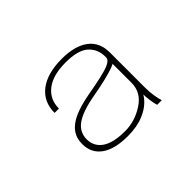

<svg xmlns="http://www.w3.org/2000/svg" viewBox="-66 -851 454 454"><g transform="rotate(-45 161.0 -624.0)"><path d="M264 -507H248.5Q246 -515 244.2 -527.5Q242.5 -540 242.5 -554V-665Q242.5 -667.5 242.5 -669.8Q242.5 -672 242.5 -674Q242.5 -699.5 225 -715.2Q207.5 -731 166 -731Q123.5 -731 100.8 -713.2Q78 -695.5 78 -665H63.5Q63.5 -702 90.5 -722.8Q117.5 -743.5 166 -743.5Q209 -743.5 233 -725.8Q257 -708 257 -673.5Q257 -671.5 257 -669.5Q257 -667.5 257 -665V-555.5Q257 -541.5 259.2 -527.8Q261.5 -514 264 -507ZM147.5 -503.5Q103.5 -503.5 80.5 -520Q57.5 -536.5 57.5 -566.5Q57.5 -586.5 67.8 -600.5Q78 -614.5 99 -623.8Q120 -633 153 -639Q209.5 -649 226 -655.8Q242.5 -662.5 242.5 -671.5L254.5 -664Q254 -653 230.2 -644.8Q206.5 -636.5 156.5 -627.5Q112.5 -619.5 92.8 -605.2Q73 -591 73 -567Q73 -543.5 92.2 -530Q111.5 -516.5 151 -516.5Q184 -516.5 213.2 -535.5Q242.5 -554.5 242.5 -586.5L251.5 -581Q251.5 -558 238 -540.5Q224.5 -523 201.2 -513.2Q178 -503.5 147.5 -503.5Z"/></g></svg>

Font: Epilogue Thin
Style: Regular
Weight: 250
Designer: Tyler Finck
Foundry: Etcetera Type Co
Version: Version 2.111